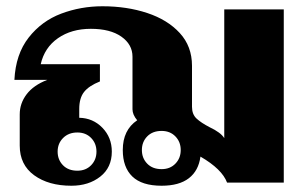

<svg xmlns="http://www.w3.org/2000/svg" viewBox="-20 -583 980 613"><path d="M886 -553V0H705Q689 -43 620 -83Q614 -38 583 -14Q552 10 496 10Q433 10 402.5 -19.5Q372 -49 372 -104Q372 -168 418 -199Q403 -217 403 -234V-402Q403 -441 367.5 -466Q332 -491 270 -491Q208 -491 165 -461Q122 -431 110 -378H299V-323Q264 -309 248.5 -289.5Q233 -270 233 -235V-207Q277 -206 307 -175Q337 -144 337 -99Q337 -48 300 -19Q263 10 208 10Q135 10 89 -23.5Q43 -57 43 -118V-218Q43 -253 65 -282Q87 -311 131 -328H26Q30 -410 71.5 -463Q113 -516 175.5 -539.5Q238 -563 307 -563Q385 -563 450 -541.5Q515 -520 554 -477.5Q593 -435 593 -373V-242Q593 -218 607.5 -204.5Q622 -191 649 -177Q685 -160 696 -142V-553ZM557 -104Q557 -130 540 -147.5Q523 -165 496 -165Q467 -165 450 -147.5Q433 -130 433 -104Q433 -78 450 -60.5Q467 -43 496 -43Q523 -43 540 -60.5Q557 -78 557 -104ZM164 -99Q164 -73 181 -55.5Q198 -38 227 -38Q254 -38 271 -55.5Q288 -73 288 -99Q288 -125 271 -142.5Q254 -160 227 -160Q199 -160 181.5 -142.5Q164 -125 164 -99Z"/></svg>

Font: Taviraj ExtraBold
Style: Regular
Weight: 800
Designer: Katatrad Team
Foundry: CadsonDemak
Version: Version 1.001